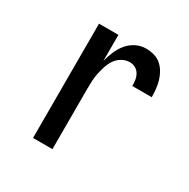

<svg xmlns="http://www.w3.org/2000/svg" viewBox="-128 -654 757 771"><g transform="rotate(30 250.0 -269.0)"><path d="M122 0V-530H212V-409Q218 -433 227.5 -455.5Q237 -478 252.5 -497Q268 -516 290 -527Q312 -538 337 -538Q355 -538 373.5 -533Q392 -528 406 -516Q420 -504 429.5 -487.5Q439 -471 444 -453.5Q449 -436 451 -417.5Q453 -399 453 -380H363Q363 -394 361 -407.5Q359 -421 352 -433Q345 -445 333 -451.5Q321 -458 307 -458Q289 -458 272 -448.5Q255 -439 244.5 -424Q234 -409 228 -391Q222 -373 218 -355Q214 -337 213 -318.5Q212 -300 212 -281V0Z"/></g></svg>

Font: iosevka_custom_sans_ss08 Md
Style: Regular
Weight: 500
Designer: Belleve Invis
Foundry: Belleve Invis
Version: Version 10.3.0; ttfautohint (v1.8.3)